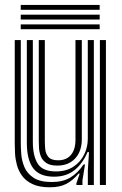

<svg xmlns="http://www.w3.org/2000/svg" viewBox="-20 -766 504 795"><path d="M186.6 9.5Q142.5 9.5 114.7 -3.7Q86.9 -16.9 71.6 -37.9Q56.3 -58.9 49.9 -83.2Q43.5 -107.4 42.3 -130Q41.1 -152.6 41.1 -168.4V-600H66.1V-173.3Q66.1 -154.4 68.1 -127.3Q70.1 -100.2 81.3 -73.8Q92.5 -47.5 119 -29.9Q145.6 -12.3 194.7 -12.3Q239.9 -12.3 270.9 -30.7Q301.9 -49 325.9 -84.9H332L321.4 -19.3V0H296.4L296.2 -6.5L310.1 -47.3H305.4Q281.7 -18.8 254.7 -4.7Q227.8 9.5 186.6 9.5ZM393.6 0V-600H418.6V0ZM217.3 -80.3Q187.4 -80.3 171.5 -91.3Q155.5 -102.2 149.1 -118.7Q142.6 -135.2 141.6 -152.6Q140.6 -170 140.6 -182.9V-600H165.6V-184.4Q165.6 -168.4 167.2 -149.1Q168.9 -129.9 180.4 -116.1Q191.9 -102.3 221.1 -102.3Q243.6 -102.3 259.6 -112.2Q275.5 -122.1 284 -140.9Q292.5 -159.7 292.5 -186V-600H318.7V-188.6Q318.7 -156.5 306.6 -132.1Q294.4 -107.7 271.7 -94Q249.1 -80.3 217.3 -80.3ZM201.9 -34.4Q143.1 -34.9 117.1 -69.9Q91.1 -105 91.1 -174.9V-600H116V-178.1Q116 -121.2 136 -88.7Q156.1 -56.2 211.3 -56.2Q254.2 -56.2 283.6 -75.5Q313 -94.8 328.3 -125.7Q343.5 -156.5 343.5 -190.8V-600H368.6V0H343.7V-60L348.5 -136.1H342.4Q322.6 -88.9 288.4 -61.5Q254.2 -34 201.9 -34.4ZM392.7 -725.5H65.9V-745.6H392.7ZM392.7 -645H65.9V-665.1H392.7ZM392.7 -685.2H65.9V-705.4H392.7Z"/></svg>

Font: Big Shoulders Inline Display SC Thin
Style: Regular
Weight: 100
Designer: Patric King
Foundry: XO Type Co
Version: Version 2.002